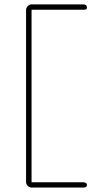

<svg xmlns="http://www.w3.org/2000/svg" viewBox="-20 -720 470 870"><path d="M98.1 104V-673.8Q98.1 -684.6 105.7 -692.4Q113.3 -700.2 124 -700.2H356Q374 -700.2 374 -686Q374 -679.2 369.6 -677.5Q365.2 -675.8 356 -675.8H123V106H356Q374 106 374 119.1Q374 129.9 356 129.9H124Q113.3 129.9 105.7 122.3Q98.1 114.7 98.1 104Z"/></svg>

Font: Quicksand
Style: Light
Weight: 300
Designer: Andrew Paglinawan
Foundry: Andrew Paglinawan
Version: 1.002